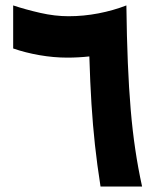

<svg xmlns="http://www.w3.org/2000/svg" viewBox="-20 -684 577 704"><path d="M348.6 0Q335.9 -81.1 328.1 -153.1Q320.3 -225.1 315.4 -302.5Q310.5 -379.9 307.6 -477.1Q267.6 -472.7 226.6 -472.7Q176.8 -472.7 125 -481.7Q73.2 -490.7 28.3 -506.3V-664.1Q74.2 -648.9 127.7 -636.7Q181.2 -624.5 231.4 -624.5Q286.6 -624.5 341.1 -635Q395.5 -645.5 443.4 -664.1Q444.8 -547.9 448.7 -454.1Q452.6 -360.4 459.2 -282.5Q465.8 -204.6 476.1 -135.7Q486.3 -66.9 501 0Z"/></svg>

Font: Vazir Black
Style: Black
Weight: 900
Designer: Saber Rastikerdar
Foundry: Saber Rastikerdar
Version: Version 30.0.0